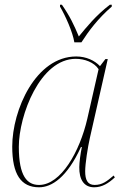

<svg xmlns="http://www.w3.org/2000/svg" viewBox="-20 -786 523 816"><path d="M296 -606H326C356 -653 397 -708 455 -758V-766H447C386 -719 348 -671 315 -631C294 -681 277 -717 243 -766H235V-758C258 -719 289 -650 296 -606ZM146 10C200 10 265 -32 324 -161H328C322 -135 317 -94 317 -76C316 -23 337 10 380 10C414 10 441 -7 468 -32L463 -40C434 -15 414 0 382 0C352 0 342 -22 342 -58C342 -90 353 -160 362 -200L438 -535H428L405 -505C382 -529 346 -546 304 -546C132 -546 32 -319 32 -163C32 -45 69 10 146 10ZM146 0C96 0 60 -36 60 -162C60 -295 150 -536 302 -536C340 -536 380 -521 399 -492L351 -281C319 -142 239 0 146 0Z"/></svg>

Font: Noto Serif Display Thin
Style: Italic
Weight: 100
Italic angle: -12°
Designer: Monotype Design Team
Foundry: Monotype Imaging Inc.
Version: Version 2.009